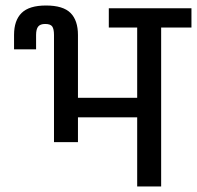

<svg xmlns="http://www.w3.org/2000/svg" viewBox="-20 -677 715 697"><path d="M675 -647V-577H565V0H478V-251H263V-161H176V-550Q176 -572 169.5 -581Q163 -590 144 -590Q126 -590 118.5 -580.5Q111 -571 111 -550V-498H31V-550Q31 -603 58.5 -630Q86 -657 147 -657Q209 -657 236 -630Q263 -603 263 -550V-322H478V-577H375V-647Z"/></svg>

Font: Biryani
Style: Regular
Weight: 400
Designer: Dan Reynolds and Mathieu Reguer
Foundry: Dan Reynolds and Mathieu Reguer
Version: Version 1.004; ttfautohint (v1.1) -l 5 -r 5 -G 72 -x 0 -D la